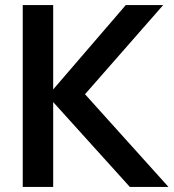

<svg xmlns="http://www.w3.org/2000/svg" viewBox="-20 -740 687 760"><path d="M190.5 0H70V-720H190.5V-386L478 -720H626L316.5 -367L647 0H494L190.5 -336Z"/></svg>

Font: Vortex Mix
Style: Bold
Weight: 700
Designer: Mikhail Sharanda
Foundry: Mikhail Sharanda
Version: Version 4.504;Glyphs 3.1.2 (3151)